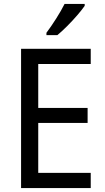

<svg xmlns="http://www.w3.org/2000/svg" viewBox="-20 -964 540 984"><path d="M445 0H88V-714H445V-636H176V-411H429V-334H176V-78H445ZM414 -934Q401 -915 376.5 -886.5Q352 -858 324 -830Q296 -802 274 -784H218V-796Q242 -828 268 -869Q294 -910 311 -944H414Z"/></svg>

Font: Noto Sans Tamil SemiCondensed
Style: Regular
Weight: 400
Width: 4
Designer: Jelle Bosma - Monotype Design Team
Foundry: Monotype Imaging Inc.
Version: Version 2.004; ttfautohint (v1.8.4.7-5d5b)